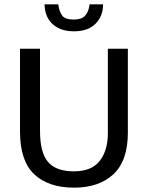

<svg xmlns="http://www.w3.org/2000/svg" viewBox="-20 -854 680 883"><path d="M72 -630H164V-253Q164 -152 201 -109Q238 -66 320 -66Q401 -66 438.5 -114Q476 -162 476 -241V-630H568V-244Q568 -115 502 -53Q436 9 320 9Q203 9 137.5 -52.5Q72 -114 72 -249ZM248 -834Q252 -802 265.5 -783Q279 -764 320 -764Q355 -764 371.5 -782Q388 -800 392 -834H454Q454 -780 419.5 -745Q385 -710 320 -710Q284 -710 258.5 -720.5Q233 -731 216.5 -748.5Q200 -766 192.5 -788.5Q185 -811 185 -834Z"/></svg>

Font: Mukta
Style: Regular
Weight: 400
Designer: Girish Dalvi and Yashodeep Gholap
Foundry: Ek Type
Version: Version 2.538;PS 1.001;hotconv 16.6.51;makeotf.lib2.5.65220;